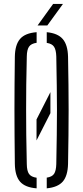

<svg xmlns="http://www.w3.org/2000/svg" viewBox="-20 -972 431 996"><path d="M170 5Q110.5 0.5 84.2 -29.5Q58 -59.5 57 -122Q56 -202 55.5 -270.2Q55 -338.5 55 -402.5Q55 -466.5 55.5 -533.2Q56 -600 57 -677.5Q58 -740 84.2 -770.2Q110.5 -800.5 170 -805V-750Q141.5 -746 130.5 -729.8Q119.5 -713.5 119 -679Q117 -598 116.2 -532Q115.5 -466 115.5 -403.8Q115.5 -341.5 116.2 -273.2Q117 -205 119 -120.5Q119.5 -85.5 130.5 -69.8Q141.5 -54 170 -50ZM222.5 5V-50.5Q250 -54.5 260.5 -70.2Q271 -86 272 -120.5Q273.5 -203 274.5 -270.2Q275.5 -337.5 275.5 -399.5Q275.5 -461.5 274.5 -528.8Q273.5 -596 272 -679Q271 -713 260.5 -729.2Q250 -745.5 222.5 -749.5V-805Q280 -799.5 305.8 -769.2Q331.5 -739 333 -677.5Q334.5 -600 335.2 -533.2Q336 -466.5 336 -402.5Q336 -338.5 335.2 -270.2Q334.5 -202 333 -122Q331.5 -60 305.8 -30.2Q280 -0.5 222.5 5ZM169.5 -243.5V-352.5L241.5 -494V-385ZM175 -840 255.5 -951.5H306.5L225.5 -840Z"/></svg>

Font: Big Shoulders Stencil Text Light
Style: Regular
Weight: 300
Designer: Patric King
Foundry: XO Type Co
Version: Version 1.000